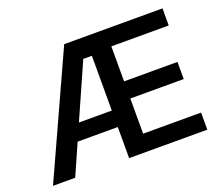

<svg xmlns="http://www.w3.org/2000/svg" viewBox="-120 -903 1249 1080"><g transform="rotate(-20 505.0 -363.5)"><path d="M24.9 0H157.7L240.1 -186.1H480.5V0H948.5V-102.3H601.6V-312.9H921.2V-415.5H601.6V-625H945V-727.3H356.5ZM283.7 -284.8 429 -612.6H480.5V-284.8Z"/></g></svg>

Font: Magic Ui Pro Semi Bold
Style: Regular
Weight: 600
Designer: Stefan Endress, Andreas Faust
Version: Version 1.000;FEAKit 1.0